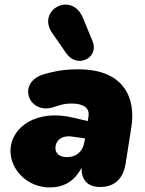

<svg xmlns="http://www.w3.org/2000/svg" viewBox="-20 -810 637 842"><path d="M198 12C257 12 306 -13 338 -75C336 -18 367 10 419 10C482 10 520 -25 531 -93L556 -252C577 -385 520 -506 324 -506C275 -506 235 -502 174 -485C51 -449 105 -308 211 -339C252 -351 259 -356 294 -356C348 -356 374 -335 368 -300L365 -279L301 -294C140 -333 26 -252 26 -148C26 -66 99 12 198 12ZM209 -665 270 -577C318 -507 416 -556 386 -629L344 -731C295 -851 139 -766 209 -665ZM223 -161C223 -191 247 -218 297 -211L353 -203L350 -187C344 -149 318 -121 273 -121C241 -121 223 -137 223 -161Z"/></svg>

Font: SN Pro Black
Style: Italic
Weight: 900
Italic angle: -9°
Designer: Tobias Whetton
Foundry: Supernotes
Version: Version 1.001;Glyphs 3.2 (3249)